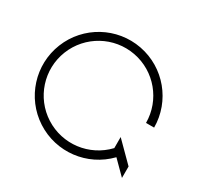

<svg xmlns="http://www.w3.org/2000/svg" viewBox="-150 -875 1080 1051"><g transform="rotate(30 390.0 -350.0)"><path d="M607 -145.2 606.9 -145.3C508.2 -40.5 349.1 -20.6 227.6 -97.8C106.1 -174.9 56.6 -327.5 109.5 -461.3C162.5 -595.1 303 -672.5 444.4 -645.7C585.7 -618.9 688.2 -495.5 688.5 -351.6H739.7C739.2 -519 620.1 -662.6 455.7 -694.1C291.2 -725.6 127.5 -636.1 65.2 -480.7C2.9 -325.4 59.4 -147.6 200 -56.7C340.6 34.2 525.9 12.7 642 -108L725 -24.9V-97.3L607 -215.4Z"/></g></svg>

Font: Expanse
Style: Expanse
Weight: 400
Designer: Ryan Lin
Version: Version 1.0